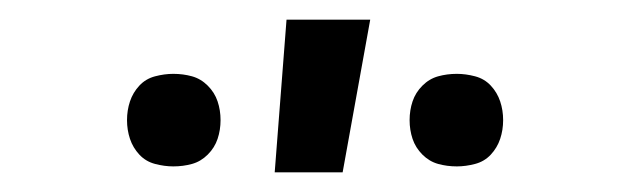

<svg xmlns="http://www.w3.org/2000/svg" viewBox="-20 -775 640 195"><path d="M444 -606Q434 -606 425 -608.5Q416 -611 409 -618Q402 -625 399 -634Q396 -643 396 -653Q396 -663 399 -672Q402 -681 409 -688Q416 -695 425 -697.5Q434 -700 444 -700Q453 -700 462.5 -697.5Q472 -695 478.5 -688Q485 -681 488 -672Q491 -663 491 -653Q491 -643 488 -634Q485 -625 478.5 -618Q472 -611 462.5 -608.5Q453 -606 444 -606ZM156 -606Q147 -606 137.5 -608.5Q128 -611 121.5 -618Q115 -625 112 -634Q109 -643 109 -653Q109 -663 112 -672Q115 -681 121.5 -688Q128 -695 137.5 -697.5Q147 -700 156 -700Q166 -700 175 -697.5Q184 -695 191 -688Q198 -681 201 -672Q204 -663 204 -653Q204 -643 201 -634Q198 -625 191 -618Q184 -611 175 -608.5Q166 -606 156 -606ZM259 -600 271 -755H356L328 -600Z"/></svg>

Font: R Plex Mono
Style: Regular
Weight: 400
Monospace: yes
Designer: Belleve Invis
Foundry: Belleve Invis
Version: Version 31.8.0